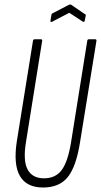

<svg xmlns="http://www.w3.org/2000/svg" viewBox="-20 -830 450 856"><path d="M172 6Q99 6 69 -45Q39 -96 55 -200L127 -648Q128 -655 135 -655H162Q169 -655 168 -648L96 -198Q82 -114 103 -74.5Q124 -35 176 -35Q228 -35 255.5 -72.5Q283 -110 297 -197L369 -648Q370 -655 376 -655H404Q411 -655 410 -648L337 -197Q320 -88 282.5 -41Q245 6 172 6ZM212 -733Q204 -729 205 -738L209 -762Q210 -766 210.5 -768Q211 -770 215 -771L288 -809Q293 -811 297 -809L357 -768Q360 -767 361.5 -765Q363 -763 362 -759L358 -739Q357 -731 350 -733L289 -773Z"/></svg>

Font: Sofia Sans Extra Condensed Light
Style: Italic
Weight: 300
Italic angle: -9°
Version: Version 4.100